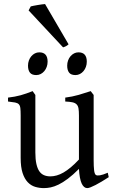

<svg xmlns="http://www.w3.org/2000/svg" viewBox="-20 -923 570 957"><path d="M522 -40Q503.9 -28.3 487.3 -18.3Q470.7 -8.3 456.5 -1Q442.4 6.3 431.6 10.5Q420.9 14.6 415 14.6Q397.9 14.6 387.2 -8.1Q376.5 -30.8 373.5 -81.1Q343.3 -50.8 318.1 -32Q293 -13.2 271.7 -2.9Q250.5 7.3 232.7 11Q214.8 14.6 199.2 14.6Q176.3 14.6 155.3 8.3Q134.3 2 118.2 -14.9Q102.1 -31.7 92.5 -61Q83 -90.3 83 -136.2V-347.2Q83 -370.6 81.5 -383.5Q80.1 -396.5 74 -403.1Q67.9 -409.7 55.2 -412.1Q42.5 -414.6 20 -417V-436.5Q37.6 -438.5 53 -441.4Q68.4 -444.3 82.8 -448.2Q97.2 -452.1 111.8 -457.3Q126.5 -462.4 142.6 -468.8L156.2 -449.7V-163.1Q156.2 -128.9 161.4 -106Q166.5 -83 176 -69.3Q185.5 -55.7 199.5 -49.8Q213.4 -43.9 231 -43.9Q246.6 -43.9 262.9 -48.6Q279.3 -53.2 296.6 -63.2Q314 -73.2 333 -89.1Q352.1 -105 373.5 -127.9V-347.2Q373.5 -369.1 371.3 -382.3Q369.1 -395.5 361.8 -402.8Q354.5 -410.2 341.1 -413.1Q327.6 -416 305.2 -417V-436.5Q340.3 -440.9 372.6 -450.2Q404.8 -459.5 432.1 -468.8L446.8 -449.7V-124Q446.8 -93.8 449 -74.7Q451.2 -55.7 458 -50.8Q463.9 -46.9 478 -49.1Q492.2 -51.3 517.1 -62ZM412.6 -615.7Q412.6 -602.1 408.2 -589.8Q403.8 -577.6 396.2 -568.6Q388.7 -559.6 378.4 -554.2Q368.2 -548.8 356 -548.8Q334 -548.8 324.5 -561Q314.9 -573.2 314.9 -595.7Q314.9 -609.4 319.3 -621.6Q323.7 -633.8 331.5 -642.8Q339.4 -651.9 349.4 -657Q359.4 -662.1 371.1 -662.1Q412.6 -662.1 412.6 -615.7ZM217.3 -615.7Q217.3 -602.1 212.9 -589.8Q208.5 -577.6 200.9 -568.6Q193.4 -559.6 183.1 -554.2Q172.9 -548.8 160.6 -548.8Q138.7 -548.8 129.2 -561Q119.6 -573.2 119.6 -595.7Q119.6 -609.4 124 -621.6Q128.4 -633.8 136.2 -642.8Q144 -651.9 154.1 -657Q164.1 -662.1 175.8 -662.1Q217.3 -662.1 217.3 -615.7ZM321.8 -702.1Q315.4 -696.3 309.1 -692.9Q302.7 -689.5 294.4 -687L122.6 -871.1L133.3 -891.1Q138.2 -892.6 147.7 -894.3Q157.2 -896 167.7 -897.9Q178.2 -899.9 188.5 -901.1Q198.7 -902.3 204.6 -902.8Z"/></svg>

Font: Gentium Kaktovik
Style: Regular
Weight: 400
Designer: J. Victor Gaultney and Annie Olsen
Foundry: SIL International
Version: Version 1.102; 2013; Maintenance release